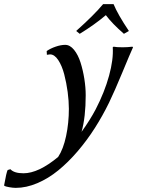

<svg xmlns="http://www.w3.org/2000/svg" viewBox="-220 -658 746 925"><path d="M327.1 -638.2Q347.2 -588.9 400.9 -508.8L377 -495.1Q320.3 -544.4 290 -585Q235.8 -539.1 164.1 -495.1L147 -508.8Q233.4 -585.9 276.9 -638.2ZM5.9 -394 4.9 -412.1Q23.4 -424.8 48.3 -433.3Q73.2 -441.9 94.2 -441.9Q117.2 -441.9 136.7 -418Q156.2 -394 168 -356.9Q179.7 -319.8 186.3 -278.3Q192.9 -236.8 192.9 -199.2Q192.9 -93.3 172.9 -22.9Q214.4 -80.6 241.2 -131.8Q283.7 -213.9 305.4 -293Q327.1 -372.1 323.2 -430.2L327.1 -433.1Q340.3 -430.2 371.1 -430.2Q393.6 -430.2 418 -433.1L420.9 -430.2Q407.2 -400.4 369.9 -310.1Q332.5 -219.7 305.2 -163.1Q273.9 -99.1 236.3 -40.3Q198.7 18.6 153.6 71.3Q108.4 124 60.8 162.8Q13.2 201.7 -40 224.4Q-93.3 247.1 -144 247.1Q-157.7 247.1 -175.3 243.9Q-192.9 240.7 -198.2 237.8L-200.2 234.9Q-189 171.4 -183.1 161.1L-169.9 157.2Q-151.9 176.8 -106.9 176.8Q-34.7 176.8 60.1 98.1Q85 60.5 98.4 -2.4Q111.8 -65.4 111.8 -133.8Q111.8 -170.9 106 -214.8Q100.1 -258.8 89.4 -300Q78.6 -341.3 60.5 -368.7Q42.5 -396 21 -396Z"/></svg>

Font: Linear Smooth
Style: Italic
Weight: 400
Designer: Philipp H. Poll, Flanker
Foundry: Philipp H. Poll, reworked by Flanker
Version: Version 1.061 | FøM Fix